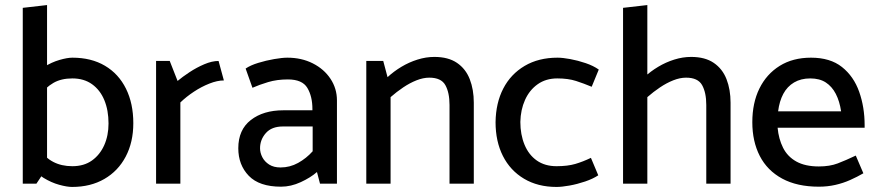

<svg xmlns="http://www.w3.org/2000/svg" viewBox="-20 -726 3468 759"><path d="M124 0 166 -63V-706L70 -695V0ZM130 -343Q161 -381 191.5 -398.5Q222 -416 266 -416Q312 -416 344 -393Q376 -370 392.5 -330Q409 -290 409 -238Q409 -190 392 -152Q375 -114 343.5 -91.5Q312 -69 266 -69Q223 -69 190.5 -86Q158 -103 127 -142L99 -74Q121 -42 152 -23Q183 -4 214 4.5Q245 13 265 13Q338 13 392.5 -18.5Q447 -50 477 -107Q507 -164 507 -239Q507 -317 478 -375.5Q449 -434 395 -466Q341 -498 266 -498Q246 -498 215 -489Q184 -480 153.5 -461Q123 -442 101 -412Z M693 0V-321Q717 -344 746.5 -363.5Q776 -383 807.5 -395.5Q839 -408 865 -408L844 -485Q818 -485 787.5 -472Q757 -459 729 -440.5Q701 -422 682 -406L651 -485H597V0Z M1008 -140Q1008 -174 1031 -200Q1054 -226 1098 -226H1216V-128Q1191 -100 1158.5 -82Q1126 -64 1089 -64Q1062 -64 1044 -75.5Q1026 -87 1017 -104.5Q1008 -122 1008 -140ZM978 -379Q1005 -391 1040 -401.5Q1075 -412 1118 -412Q1175 -412 1195 -378.5Q1215 -345 1215 -295V-290H1100Q1021 -290 971.5 -251.5Q922 -213 922 -140Q922 -74 963.5 -31Q1005 12 1091 12Q1130 12 1169 -6Q1208 -24 1233 -46L1245 0H1312V-329Q1312 -376 1286.5 -414.5Q1261 -453 1216.5 -475.5Q1172 -498 1116 -498Q1096 -498 1064 -492.5Q1032 -487 1001 -477.5Q970 -468 951 -455Z M1524 0V-342Q1548 -363 1574 -380.5Q1600 -398 1626.5 -408.5Q1653 -419 1677 -419Q1724 -419 1740.5 -389.5Q1757 -360 1757 -311V0H1853V-320Q1853 -372 1837 -413Q1821 -454 1786.5 -477.5Q1752 -501 1697 -501Q1664 -501 1630.5 -490.5Q1597 -480 1567 -462Q1537 -444 1512 -421L1495 -485H1428V0Z M2316 -102Q2285 -87 2254.5 -78Q2224 -69 2180 -69Q2134 -69 2102 -91.5Q2070 -114 2053.5 -154Q2037 -194 2037 -244Q2038 -292 2055.5 -331Q2073 -370 2105.5 -393Q2138 -416 2183 -416Q2226 -416 2257 -406Q2288 -396 2319 -383L2347 -451Q2326 -466 2295 -476.5Q2264 -487 2234 -492.5Q2204 -498 2184 -498Q2109 -498 2054 -465.5Q1999 -433 1969.5 -376Q1940 -319 1939 -243Q1939 -167 1968 -109.5Q1997 -52 2051.5 -19.5Q2106 13 2180 13Q2201 13 2231.5 7.5Q2262 2 2293 -8.5Q2324 -19 2345 -33Z M2539 -342Q2563 -363 2589 -380.5Q2615 -398 2641.5 -408.5Q2668 -419 2692 -419Q2739 -419 2755.5 -389.5Q2772 -360 2772 -311V0H2868V-320Q2868 -372 2852 -413Q2836 -454 2801.5 -477.5Q2767 -501 2712 -501Q2679 -501 2645.5 -490.5Q2612 -480 2582 -462Q2552 -444 2527 -421ZM2539 0V-706L2443 -695V0Z M3398 -221V-231Q3398 -302 3376.5 -363Q3355 -424 3308.5 -461Q3262 -498 3186 -498Q3114 -498 3062 -465.5Q3010 -433 2982 -376Q2954 -319 2954 -243Q2954 -167 2983.5 -109.5Q3013 -52 3072 -20Q3131 12 3217 12Q3251 12 3282 5Q3313 -2 3341 -14.5Q3369 -27 3393 -41L3363 -111Q3323 -92 3291.5 -80Q3260 -68 3217 -68Q3163 -68 3128 -87.5Q3093 -107 3075.5 -142Q3058 -177 3054 -221ZM3056 -286Q3061 -326 3076.5 -355Q3092 -384 3119 -400Q3146 -416 3183 -416Q3220 -416 3244.5 -400Q3269 -384 3284 -355Q3299 -326 3305 -286Z"/></svg>

Font: Catamaran Medium
Style: Regular
Weight: 500
Designer: Pria Ravichandran
Version: Version 2.000